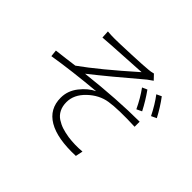

<svg xmlns="http://www.w3.org/2000/svg" viewBox="-157 -1019 1313 1313"><g transform="rotate(45 500.0 -362.5)"><path d="M717 -642Q762 -579 797 -511L759 -493Q724 -567 681 -626ZM819 -679Q863 -621 901 -549L863 -531Q825 -607 783 -662ZM245 -732Q275 -729 315 -729Q349 -729 468 -734Q587 -739 625 -743Q646 -744 671 -751L705 -715Q680 -698 667 -688Q470 -520 339 -417Q622 -449 835 -449V-400Q671 -407 589 -394Q512 -382 449 -322Q386 -262 386 -190Q386 -150 401 -120.5Q416 -91 443 -73.5Q470 -56 499.5 -46.5Q529 -37 567 -31Q633 -22 703 -28L692 25Q518 32 427.5 -21.5Q337 -75 337 -183Q337 -250 380.5 -305.5Q424 -361 477 -386Q263 -367 91 -339L86 -388Q117 -391 177.5 -399Q238 -407 253 -409Q388 -505 605 -698Q595 -697 468.5 -690Q342 -683 317 -681Q269 -677 248 -676Z"/></g></svg>

Font: Noto Sans Korean Light
Style: Regular
Weight: 300
Designer: Ryoko NISHIZUKA  (kana & ideographs); Paul D. Hunt (Latin, Greek & Cyrillic); Wenlong ZHANG  (bopomofo); Sandoll Communi
Foundry: Adobe Systems Incorporated
Version: Version 1.000;PS 1;hotconv 1.0.78;makeotf.lib2.5.61930